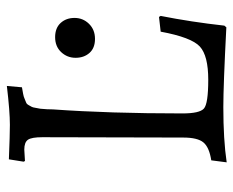

<svg xmlns="http://www.w3.org/2000/svg" viewBox="-82 -604 696 573"><g transform="rotate(-90 266.5 -318.0)"><path d="M471 9 476 3C483.3 -63 493 -126.3 505 -187L502 -192L458 -187C446.7 -125.7 431.8 -86.7 413.5 -70C395.2 -53.3 362.2 -45 314.5 -45C266.8 -45 238.2 -49.3 228.5 -58C218.8 -66.7 214 -88 214 -122C214 -268 218 -396.7 226 -508C226 -520 226.7 -532.7 228 -546C228.7 -548.7 229.5 -553.2 230.5 -559.5C231.5 -565.8 232.5 -569.8 233.5 -571.5C234.5 -573.2 236.2 -576.2 238.5 -580.5C240.8 -584.8 243.5 -587.5 246.5 -588.5C249.5 -589.5 253.2 -591 257.5 -593C261.8 -595 266.8 -596.5 272.5 -597.5L292 -601L296 -646C245.3 -640 206.7 -637 180 -637C160.7 -637 126.3 -638 77 -640L70 -596L72 -592L106 -594C120.7 -594 130.5 -590.3 135.5 -583C140.5 -575.7 143 -561.3 143 -540L142 -120C142 -91.3 137.2 -71.2 127.5 -59.5C117.8 -47.8 100 -40 74 -36L68 10C113.3 3.3 168.3 0 233 0C275.7 0 355 3 471 9ZM481.5 -401C493.2 -413 499 -427.3 499 -444C499 -460.7 494 -474.5 484 -485.5C474 -496.5 459.8 -502 441.5 -502C423.2 -502 408.3 -496 397 -484C385.7 -472 380 -457.7 380 -441C380 -424.3 384.8 -410.5 394.5 -399.5C404.2 -388.5 418.2 -383 436.5 -383C454.8 -383 469.8 -389 481.5 -401Z"/></g></svg>

Font: Alegreya SC
Style: Regular
Weight: 400
Designer: Juan Pablo del Peral
Foundry: Juan Pablo del Peral
Version: Version 1.003